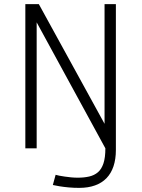

<svg xmlns="http://www.w3.org/2000/svg" viewBox="-20 -720 690 932"><path d="M364.5 192Q338.5 192 313.8 189.8Q289 187.5 268.8 184.2Q248.5 181 236.5 178L250 128.5Q256 130.5 267.8 132.8Q279.5 135 294.5 137.2Q309.5 139.5 325.8 141Q342 142.5 357.5 142.5Q388.5 142.5 413.2 136.8Q438 131 455.5 116Q473 101 482.2 73Q491.5 45 491.5 0L158 -611.5V0H103V-700H168.5L487.5 -119V-700H542.5V8Q542.5 52.5 531 87Q519.5 121.5 497 144.8Q474.5 168 441.2 180Q408 192 364.5 192Z"/></svg>

Font: Trispace Thin ExtraLight
Style: Regular
Weight: 250
Version: Version 1.210